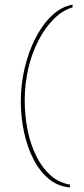

<svg xmlns="http://www.w3.org/2000/svg" viewBox="-20 -687 364 831"><path d="M283 124Q231 120 191.5 87.5Q152 55 125 2.5Q98 -50 84 -115Q70 -180 70 -249Q70 -321 86.5 -391.5Q103 -462 133 -521Q163 -580 204 -619Q245 -658 294 -667V-655Q250 -642 212.5 -604.5Q175 -567 146.5 -512Q118 -457 102.5 -390.5Q87 -324 87 -252Q87 -186 99.5 -124Q112 -62 137 -11.5Q162 39 198.5 71.5Q235 104 283 112Z"/></svg>

Font: Alumni Sans Pinstripe
Style: Regular
Weight: 400
Designer: Robert E. Leuschke
Foundry: Robert E. Leuschke
Version: Version 1.010; ttfautohint (v1.8.4.7-5d5b)